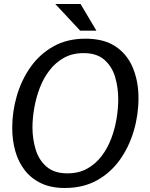

<svg xmlns="http://www.w3.org/2000/svg" viewBox="-20 -928 748 958"><path d="M303 10Q235 10 185.5 -13.5Q136 -37 104 -78Q72 -119 56.5 -173.5Q41 -228 41 -290Q41 -371 64 -450Q87 -529 132.5 -593.5Q178 -658 246.5 -696.5Q315 -735 406 -735Q499 -735 557 -696Q615 -657 643 -589.5Q671 -522 671 -438Q671 -355 647.5 -275Q624 -195 578 -130.5Q532 -66 463.5 -28Q395 10 303 10ZM317 -63Q372 -63 414 -86Q456 -109 486 -148Q516 -187 534.5 -235.5Q553 -284 561.5 -335.5Q570 -387 570 -433Q570 -491 554.5 -543.5Q539 -596 501 -629.5Q463 -663 397 -663Q341 -663 299 -639.5Q257 -616 227 -577Q197 -538 178.5 -489.5Q160 -441 151 -389.5Q142 -338 142 -292Q142 -235 158 -182Q174 -129 212.5 -96Q251 -63 317 -63ZM382 -908 461 -775H380L256 -908Z"/></svg>

Font: Rosario Medium
Style: Italic
Weight: 500
Italic angle: -8.05°
Version: Version 1.201